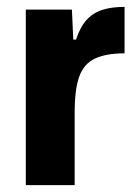

<svg xmlns="http://www.w3.org/2000/svg" viewBox="-20 -538 401 558"><path d="M55 0V-510H189L193 -423H201Q213 -460 232 -480.5Q251 -501 278 -509.5Q305 -518 342 -518V-383Q289 -383 256.5 -368Q224 -353 210.5 -316Q197 -279 197 -211V0Z"/></svg>

Font: Saira SemiCondensed
Style: Bold
Weight: 700
Width: 4
Designer: Hector Gatti with collaboration of the Omnibus-Type team
Foundry: Omnibus-Type
Version: Version 1.101